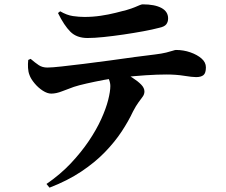

<svg xmlns="http://www.w3.org/2000/svg" viewBox="-20 -796 1040 884"><path d="M194 51Q258 7 306 -44Q354 -95 389 -147Q424 -199 446 -247.5Q468 -296 478 -335.5Q488 -375 488 -400Q488 -415 481.5 -431Q475 -447 459 -462L532 -473Q565 -454 590 -438Q615 -422 630 -406.5Q645 -391 645 -375Q645 -362 637 -351Q629 -340 617.5 -324.5Q606 -309 592 -282Q572 -239 540.5 -191Q509 -143 463 -95.5Q417 -48 354 -6Q291 36 208 68ZM216 -365Q198 -365 177 -378.5Q156 -392 139 -412.5Q122 -433 116 -450Q110 -465 109 -483.5Q108 -502 110 -520L121 -525Q142 -507 158.5 -496Q175 -485 198 -485Q219 -485 263.5 -490Q308 -495 366 -502Q424 -509 485.5 -517.5Q547 -526 601 -533.5Q655 -541 692 -545Q725 -549 745 -554Q765 -559 775.5 -562.5Q786 -566 790 -566Q825 -566 856.5 -555Q888 -544 908 -526.5Q928 -509 928 -486Q928 -459 916.5 -450Q905 -441 883 -441Q865 -441 828 -447Q791 -453 746 -453Q705 -453 650.5 -449.5Q596 -446 536 -439Q500 -436 458 -428Q416 -420 378.5 -411.5Q341 -403 320 -396Q294 -387 266.5 -376Q239 -365 216 -365ZM383 -621Q333 -621 304 -650Q275 -679 247 -736L257 -744Q288 -726 316 -722Q344 -718 369 -718Q407 -718 444 -723.5Q481 -729 512.5 -737Q544 -745 563 -750Q587 -757 601 -763Q615 -769 623.5 -772.5Q632 -776 637 -776Q692 -776 723 -759.5Q754 -743 754 -711Q754 -695 745.5 -684Q737 -673 713 -668Q683 -660 639.5 -652Q596 -644 548.5 -637Q501 -630 457.5 -625.5Q414 -621 383 -621Z"/></svg>

Font: Noto Serif TC ExtraBold
Style: Regular
Weight: 800
Designer: Ryoko NISHIZUKA 西塚涼子 (kana & ideographs); Frank Grießhammer (Latin, Greek & Cyrillic); Wenlong ZHANG 张文龙 (bopomofo); San
Foundry: Adobe
Version: Version 2.002-H1;hotconv 1.1.0;makeotfexe 2.6.0